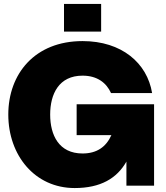

<svg xmlns="http://www.w3.org/2000/svg" viewBox="-20 -940 842 972"><path d="M358 12C489 12 572 -37 620 -122V0H760V-412H368V-256H544C517 -196 470 -163 398 -163C278 -163 234 -256 234 -360C234 -464 278 -557 398 -557C473 -557 519 -520 542 -469H750C725 -621 596 -732 398 -732C156 -732 22 -566 22 -360C22 -154 156 12 358 12ZM304 -780H492V-920H304Z"/></svg>

Font: Aspekta 900
Style: Regular
Weight: 900
Designer: Ivo Dolenc
Version: Version 2.000